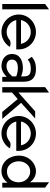

<svg xmlns="http://www.w3.org/2000/svg" viewBox="950 -1631 692 2632"><g transform="rotate(90 1296.0 -315.0)"><path d="M35 0H108V-641L35 -587Z M179 -226C179 -95 288 11 419 11C505 11 581 -35 623 -104C623 -104 561 -129 525 -99C496 -75 460 -60 419 -60C339 -60 271 -116 255 -192H657V-226C657 -357 550 -462 419 -462C288 -462 179 -357 179 -226ZM255 -257C270 -334 338 -391 419 -391C500 -391 567 -334 581 -257Z M720 -132C720 -45 791 11 888 11C969 11 1034 -62 1034 -62V0H1100V-299C1100 -410 1040 -462 927 -462C847 -462 800 -440 759 -405L797 -349C833 -382 868 -391 927 -391C996 -391 1027 -366 1027 -299V-258C1027 -258 975 -283 918 -283C809 -283 720 -241 720 -132ZM797 -133C797 -197 854 -214 918 -214C972 -214 1027 -192 1027 -192V-139C1027 -139 969 -58 891 -58C836 -58 797 -81 797 -133Z M1174 0H1248V-134L1338 -212L1514 0H1610L1390 -258L1604 -451H1506L1248 -221V-641L1174 -587Z M1570 -226C1570 -95 1679 11 1810 11C1896 11 1972 -35 2014 -104C2014 -104 1952 -129 1916 -99C1887 -75 1851 -60 1810 -60C1730 -60 1662 -116 1646 -192H2048V-226C2048 -357 1941 -462 1810 -462C1679 -462 1570 -357 1570 -226ZM1646 -257C1661 -334 1729 -391 1810 -391C1891 -391 1958 -334 1972 -257Z M2113 -226C2113 -107 2191 11 2325 11C2399 11 2450 -27 2485 -72V0H2552V-587L2479 -641V-381C2445 -426 2398 -462 2325 -462C2221 -462 2113 -368 2113 -226ZM2191 -226C2191 -304 2241 -383 2329 -383C2422 -383 2479 -304 2479 -226C2479 -133 2423 -64 2329 -64C2245 -64 2191 -141 2191 -226Z"/></g></svg>

Font: Charger Pro
Style: Regular
Weight: 400
Designer: Jasper
Foundry: Cannot Into Space Fonts
Version: Version 1.09